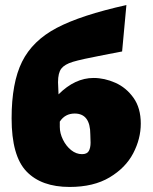

<svg xmlns="http://www.w3.org/2000/svg" viewBox="-20 -731 605 761"><path d="M538 -241Q538 -181 508 -123.5Q478 -66 414.5 -28Q351 10 256 10Q144 10 85 -51.5Q26 -113 26 -262Q26 -403 67.5 -486.5Q109 -570 205 -620.5Q301 -671 481 -711L464 -527L391 -513Q302 -496 269 -486Q236 -476 223 -459Q210 -442 210 -405Q210 -395 212 -357Q277 -422 351 -422Q394 -422 437 -403Q480 -384 509 -343.5Q538 -303 538 -241ZM339 -166 338 -198Q338 -281 276 -281Q238 -281 217 -249V-228Q217 -203 229.5 -177.5Q242 -152 262 -136Q282 -120 305 -120Q325 -120 332 -132.5Q339 -145 339 -166Z"/></svg>

Font: Ysabeau Heavy
Style: Regular
Weight: 800
Designer: Christian Thalmann (Catharsis Fonts)
Version: Version 0.003